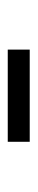

<svg xmlns="http://www.w3.org/2000/svg" viewBox="172 -828 95 478"><g transform="rotate(-90 219.0 -589.5)"><path d="M104.5 -562.5V-617.2H334V-562.5Z"/></g></svg>

Font: Sudo Light
Style: Regular
Weight: 300
Monospace: yes
Designer: Jens Kutilek
Foundry: Jens Kutilek
Version: Version 0.040